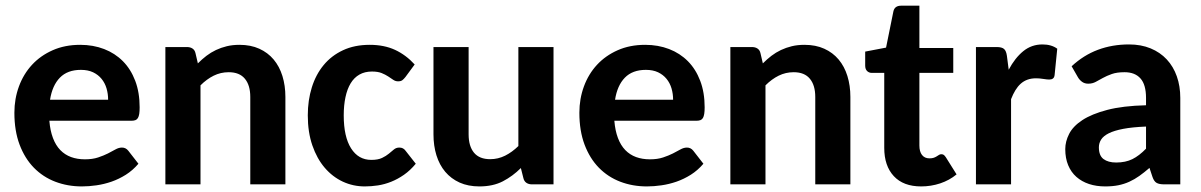

<svg xmlns="http://www.w3.org/2000/svg" viewBox="-20 -651 4240 678"><path d="M263.2 -492.7Q309.1 -492.7 347.7 -477.8Q386.2 -462.9 414.1 -434.8Q441.9 -406.7 457.5 -365.7Q473.1 -324.7 473.1 -272Q473.1 -257.8 471.7 -248.8Q470.2 -239.7 467 -234.4Q463.9 -229 458.3 -226.8Q452.6 -224.6 444.3 -224.6H154.3Q157.2 -189.5 167 -163.6Q176.8 -137.7 192.9 -121.1Q209 -104.5 231 -96.4Q252.9 -88.4 279.8 -88.4Q306.6 -88.4 326.4 -95Q346.2 -101.6 361.1 -109.1Q376 -116.7 387.7 -123.3Q399.4 -129.9 410.6 -129.9Q424.3 -129.9 433.1 -118.7L468.8 -72.8Q448.7 -49.3 424.3 -33.9Q399.9 -18.6 373.8 -9.5Q347.7 -0.5 320.8 3.4Q293.9 7.3 269 7.3Q218.8 7.3 175.3 -9.3Q131.8 -25.9 99.6 -58.8Q67.4 -91.8 49.1 -140.4Q30.8 -189 30.8 -252.9Q30.8 -302.2 46.9 -345.9Q63 -389.6 93 -422.1Q123 -454.6 166 -473.6Q209 -492.7 263.2 -492.7ZM265.6 -404.3Q218.3 -404.3 191.4 -376.7Q164.6 -349.1 156.7 -298.8H361.8Q361.8 -319.8 356.2 -338.9Q350.6 -357.9 338.6 -372.6Q326.7 -387.2 308.6 -395.8Q290.5 -404.3 265.6 -404.3Z M564 0V-484.9H640.1Q651.9 -484.9 659.9 -479.5Q668 -474.1 670.4 -462.9L678.7 -427.2Q693.4 -441.9 709 -453.9Q724.6 -465.8 742.7 -474.4Q760.7 -482.9 781 -487.8Q801.3 -492.7 825.7 -492.7Q865.2 -492.7 895.5 -479Q925.8 -465.3 946.3 -440.9Q966.8 -416.5 977.3 -382.6Q987.8 -348.6 987.8 -308.6V0H863.8V-308.6Q863.8 -350.1 844.7 -373Q825.7 -396 787.6 -396Q759.3 -396 734.6 -383.8Q710 -371.6 688 -349.6V0Z M1411.6 -378.9Q1406.2 -372.1 1400.9 -367.9Q1395.5 -363.8 1385.7 -363.8Q1376.5 -363.8 1368.7 -369.1Q1360.8 -374.5 1350.8 -381.1Q1340.8 -387.7 1327.4 -393.1Q1314 -398.4 1293.5 -398.4Q1268.1 -398.4 1249.3 -387.7Q1230.5 -377 1218.3 -356.9Q1206.1 -336.9 1200 -308.1Q1193.8 -279.3 1193.8 -243.7Q1193.8 -168 1219.7 -127.2Q1245.6 -86.4 1291 -86.4Q1314.9 -86.4 1329.1 -93.3Q1343.3 -100.1 1353 -108.2Q1362.8 -116.2 1370.8 -123Q1378.9 -129.9 1390.1 -129.9Q1404.3 -129.9 1412.1 -118.7L1448.2 -72.8Q1428.7 -49.3 1406.7 -33.9Q1384.8 -18.6 1361.6 -9.3Q1338.4 0 1314.7 3.7Q1291 7.3 1268.1 7.3Q1227.1 7.3 1190.7 -9.5Q1154.3 -26.4 1126.7 -58.6Q1099.1 -90.8 1083 -137.5Q1066.9 -184.1 1066.9 -243.7Q1066.9 -296.9 1081.1 -342.3Q1095.2 -387.7 1122.8 -421.1Q1150.4 -454.6 1191.2 -473.6Q1231.9 -492.7 1285.6 -492.7Q1336.4 -492.7 1375 -474.9Q1413.6 -457 1444.3 -423.3Z M1634.8 -484.9V-176.8Q1634.8 -134.8 1653.8 -111.8Q1672.9 -88.9 1710.9 -88.9Q1738.8 -88.9 1763.7 -101.3Q1788.6 -113.8 1810.5 -135.3V-484.9H1934.6V0H1858.4Q1846.7 0 1838.6 -5.6Q1830.6 -11.2 1828.1 -22.5L1819.3 -57.6Q1790.5 -28.8 1755.6 -10.7Q1720.7 7.3 1672.9 7.3Q1633.3 7.3 1603 -6.3Q1572.8 -20 1552.2 -44.4Q1531.7 -68.8 1521.2 -102.5Q1510.7 -136.2 1510.7 -176.8V-484.9Z M2258.3 -492.7Q2304.2 -492.7 2342.8 -477.8Q2381.3 -462.9 2409.2 -434.8Q2437 -406.7 2452.6 -365.7Q2468.3 -324.7 2468.3 -272Q2468.3 -257.8 2466.8 -248.8Q2465.3 -239.7 2462.2 -234.4Q2459 -229 2453.4 -226.8Q2447.8 -224.6 2439.5 -224.6H2149.4Q2152.3 -189.5 2162.1 -163.6Q2171.9 -137.7 2188 -121.1Q2204.1 -104.5 2226.1 -96.4Q2248 -88.4 2274.9 -88.4Q2301.8 -88.4 2321.5 -95Q2341.3 -101.6 2356.2 -109.1Q2371.1 -116.7 2382.8 -123.3Q2394.5 -129.9 2405.8 -129.9Q2419.4 -129.9 2428.2 -118.7L2463.9 -72.8Q2443.8 -49.3 2419.4 -33.9Q2395 -18.6 2368.9 -9.5Q2342.8 -0.5 2315.9 3.4Q2289.1 7.3 2264.2 7.3Q2213.9 7.3 2170.4 -9.3Q2127 -25.9 2094.7 -58.8Q2062.5 -91.8 2044.2 -140.4Q2025.9 -189 2025.9 -252.9Q2025.9 -302.2 2042 -345.9Q2058.1 -389.6 2088.1 -422.1Q2118.2 -454.6 2161.1 -473.6Q2204.1 -492.7 2258.3 -492.7ZM2260.7 -404.3Q2213.4 -404.3 2186.5 -376.7Q2159.7 -349.1 2151.9 -298.8H2356.9Q2356.9 -319.8 2351.3 -338.9Q2345.7 -357.9 2333.7 -372.6Q2321.8 -387.2 2303.7 -395.8Q2285.6 -404.3 2260.7 -404.3Z M2559.1 0V-484.9H2635.3Q2647 -484.9 2655 -479.5Q2663.1 -474.1 2665.5 -462.9L2673.8 -427.2Q2688.5 -441.9 2704.1 -453.9Q2719.7 -465.8 2737.8 -474.4Q2755.9 -482.9 2776.1 -487.8Q2796.4 -492.7 2820.8 -492.7Q2860.4 -492.7 2890.6 -479Q2920.9 -465.3 2941.4 -440.9Q2961.9 -416.5 2972.4 -382.6Q2982.9 -348.6 2982.9 -308.6V0H2858.9V-308.6Q2858.9 -350.1 2839.8 -373Q2820.8 -396 2782.7 -396Q2754.4 -396 2729.7 -383.8Q2705.1 -371.6 2683.1 -349.6V0Z M3232.9 7.3Q3169.9 7.3 3136.2 -29.1Q3102.5 -65.4 3102.5 -128.9V-393.6H3058.6Q3048.8 -393.6 3042 -400.1Q3035.2 -406.7 3035.2 -419.4V-468.8L3108.9 -482.9L3134.8 -610.8Q3139.2 -630.9 3162.1 -630.9H3226.6V-481.4H3346.2V-393.6H3226.6V-137.2Q3226.6 -115.7 3235.8 -103.8Q3245.1 -91.8 3262.2 -91.8Q3271.5 -91.8 3277.6 -94Q3283.7 -96.2 3288.1 -99.1Q3292.5 -102.1 3296.1 -104.2Q3299.8 -106.4 3304.2 -106.4Q3309.6 -106.4 3313 -103.8Q3316.4 -101.1 3320.3 -95.2L3357.9 -35.2Q3332.5 -14.2 3300 -3.4Q3267.6 7.3 3232.9 7.3Z M3426.3 0V-484.9H3499Q3518.1 -484.9 3525.6 -478Q3533.2 -471.2 3535.6 -454.1L3542 -404.8Q3564 -446.3 3593.3 -470.2Q3622.6 -494.1 3661.1 -494.1Q3692.9 -494.1 3713.4 -479L3704.1 -386.2Q3703.1 -377.4 3698.2 -373.8Q3693.4 -370.1 3685.1 -370.1Q3677.7 -370.1 3664.1 -372.3Q3650.4 -374.5 3638.7 -374.5Q3621.6 -374.5 3608.2 -369.6Q3594.7 -364.7 3584.2 -355.2Q3573.7 -345.7 3565.4 -332Q3557.1 -318.4 3550.3 -300.8V0Z M4091.3 0Q4073.7 0 4064.5 -5.1Q4055.2 -10.3 4049.8 -25.9L4039.1 -58.1Q4020.5 -42 4003.4 -29.8Q3986.3 -17.6 3968 -9.3Q3949.7 -1 3929 3.2Q3908.2 7.3 3882.8 7.3Q3851.6 7.3 3825.7 -1.2Q3799.8 -9.8 3781 -26.4Q3762.2 -43 3752 -67.6Q3741.7 -92.3 3741.7 -124.5Q3741.7 -151.4 3755.4 -178.2Q3769 -205.1 3802 -226.8Q3835 -248.5 3889.9 -262.9Q3944.8 -277.3 4026.9 -279.3V-305.2Q4026.9 -352.1 4007.3 -374Q3987.8 -396 3951.2 -396Q3923.8 -396 3906 -389.6Q3888.2 -383.3 3874.5 -375.7Q3860.8 -368.2 3849.1 -361.8Q3837.4 -355.5 3822.8 -355.5Q3810.1 -355.5 3801 -362.1Q3792 -368.7 3786.6 -377.9L3764.2 -417Q3806.2 -456.1 3856.9 -475.1Q3907.7 -494.1 3966.8 -494.1Q4009.3 -494.1 4043 -480.2Q4076.7 -466.3 4100.1 -441.2Q4123.5 -416 4135.7 -381.3Q4147.9 -346.7 4147.9 -305.2V0ZM3921.4 -77.1Q3954.6 -77.1 3978.8 -89.1Q4002.9 -101.1 4026.9 -126V-204.1Q3978.5 -202.1 3946.5 -196Q3914.6 -189.9 3895.5 -180.4Q3876.5 -170.9 3868.4 -158.2Q3860.4 -145.5 3860.4 -130.9Q3860.4 -101.6 3876.7 -89.4Q3893.1 -77.1 3921.4 -77.1Z"/></svg>

Font: Carlito
Style: Bold
Weight: 700
Designer: Lukasz Dziedzic
Foundry: tyPoland Lukasz Dziedzic
Version: Version 1.104